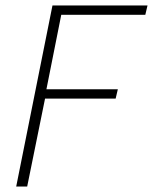

<svg xmlns="http://www.w3.org/2000/svg" viewBox="-20 -679 557 699"><path d="M39 0H79L144 -320H401L409 -354H149L203 -625H509L517 -659H171Z"/></svg>

Font: Source Sans Pro Light
Style: Italic
Weight: 300
Italic angle: -11°
Designer: Paul D. Hunt
Foundry: Adobe Systems Incorporated
Version: Version 3.006;hotconv 1.0.111;makeotfexe 2.5.65597